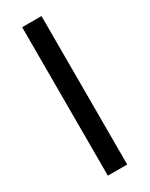

<svg xmlns="http://www.w3.org/2000/svg" viewBox="-162 -626 516 662"><g transform="rotate(-30 95.5 -295.5)"><path d="M57 0V-591H134V0Z"/></g></svg>

Font: Alumni Sans Thin Medium
Style: Regular
Weight: 500
Version: Version 1.018